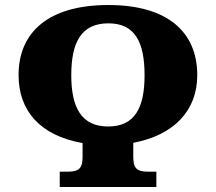

<svg xmlns="http://www.w3.org/2000/svg" viewBox="-20 -745 860 765"><path d="M603 0V-61H569C522 -61 511 -78 511 -121V-176C676 -207 766 -307 766 -445C766 -619 646 -725 412 -725C171 -725 54 -615 54 -446C54 -305 138 -205 309 -175V-121C309 -78 298 -61 251 -61H218V0ZM411 -241C304 -241 264 -317 264 -445C264 -577 304 -652 412 -652C518 -652 556 -577 556 -445C556 -317 518 -241 411 -241Z"/></svg>

Font: UArctic Serif Black
Style: Regular
Weight: 900
Designer: Customization by Puisto advertising & original work Monotype Design Team
Foundry: Monotype Imaging Inc.
Version: Version 2.004